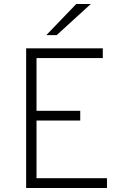

<svg xmlns="http://www.w3.org/2000/svg" viewBox="-20 -942 641 962"><path d="M111 0V-700H495V-651H163V-387H382V-338H163V-49H516V0ZM264 -766H212L362 -922H435Z"/></svg>

Font: Transpass ExtraLight
Style: Regular
Weight: 200
Designer: Delve Withrington
Foundry: Delve Fonts
Version: Version 1.001;December 18, 2019;FontCreator 12.0.0.2547 64-b